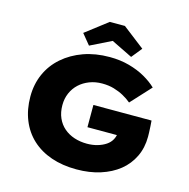

<svg xmlns="http://www.w3.org/2000/svg" viewBox="-130 -1056 1175 1193"><g transform="rotate(15 457.0 -459.5)"><path d="M466 10Q376 10 303.5 -15Q231 -40 179.5 -87.5Q128 -135 100.5 -203Q73 -271 73 -354Q73 -433 102.5 -499.5Q132 -566 188 -615Q244 -664 319.5 -691Q395 -718 487 -718Q555 -718 613 -702Q671 -686 716.5 -660Q762 -634 793 -604L675 -476Q651 -496 622.5 -511.5Q594 -527 560 -537Q526 -547 484 -547Q440 -547 402.5 -532.5Q365 -518 337.5 -492.5Q310 -467 294.5 -431.5Q279 -396 279 -354Q279 -307 295 -271Q311 -235 339.5 -210.5Q368 -186 406 -173.5Q444 -161 488 -161Q524 -161 555 -170Q586 -179 609 -194.5Q632 -210 644 -232.5Q656 -255 657 -281V-306L683 -261H465V-404H839Q840 -391 841.5 -369.5Q843 -348 843.5 -328Q844 -308 844 -301Q844 -230 816 -172Q788 -114 738 -74Q688 -34 619 -12Q550 10 466 10ZM343 -753 288 -820 430 -929H527L668 -820L614 -753L463 -827H493Z"/></g></svg>

Font: Lexend Exa ExtraBold
Style: Regular
Weight: 800
Designer: Bonnie Shaver-Troup, Thomas Jockin
Foundry: Lexend
Version: Version 1.007